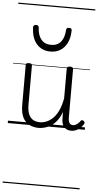

<svg xmlns="http://www.w3.org/2000/svg" viewBox="-86 -1057 818 1604"><g transform="rotate(5 323.0 -255.0)"><path d="M260 18Q216 18 181 0Q146 -18 126.5 -57.5Q107 -97 107 -161V-496Q107 -506 113 -510Q119 -514 132 -514Q146 -514 152.5 -510Q159 -506 159 -496V-167Q159 -123 170.5 -92.5Q182 -62 205.5 -46Q229 -30 266 -30Q296 -30 324.5 -42.5Q353 -55 378 -80.5Q403 -106 422 -148Q441 -190 451 -248V-497Q451 -506 457.5 -510.5Q464 -515 478 -515Q491 -515 497.5 -510.5Q504 -506 504 -497V-92Q504 -72 508 -58Q512 -44 520.5 -37Q529 -30 543 -30Q554 -30 564 -34.5Q574 -39 584.5 -48Q595 -57 605 -71Q610 -78 616.5 -78Q623 -78 631 -72Q637 -67 638.5 -60.5Q640 -54 636 -48Q625 -28 608.5 -13Q592 2 573 10Q554 18 534 18Q514 18 499.5 12Q485 6 474 -6Q463 -18 457.5 -35.5Q452 -53 452 -76L451 -133Q436 -90 413.5 -60.5Q391 -31 365 -14Q339 3 312 10.5Q285 18 260 18ZM303 -626Q230 -626 186.5 -676Q143 -726 141 -816Q141 -826 146.5 -831.5Q152 -837 165 -837Q177 -837 182 -831.5Q187 -826 188 -816Q191 -753 220.5 -717.5Q250 -682 303 -682Q356 -682 385 -717.5Q414 -753 417 -816Q418 -826 423 -831.5Q428 -837 440 -837Q453 -837 459 -831.5Q465 -826 464 -816Q463 -757 443 -714.5Q423 -672 387 -649Q351 -626 303 -626ZM0 490H646V500H0ZM0 -20H646V0H0ZM0 -505H646V-500H0ZM0 -1010H646V-1000H0Z"/></g></svg>

Font: Playwrite NG Modern Guides
Style: Regular
Weight: 400
Designer: Veronika Burian, José Scaglione
Foundry: TypeTogether
Version: Version 1.003